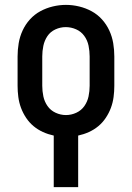

<svg xmlns="http://www.w3.org/2000/svg" viewBox="-20 -551 540 786"><path d="M200 215V4Q177 -1 156 -10.5Q135 -20 117.5 -34.5Q100 -49 87 -68.5Q74 -88 66 -109.5Q58 -131 55 -154Q52 -177 52 -200V-320Q52 -347 56.5 -374Q61 -401 72.5 -426Q84 -451 102.5 -471.5Q121 -492 145 -505Q169 -518 196 -524.5Q223 -531 250 -531Q277 -531 304 -524.5Q331 -518 355 -505Q379 -492 397.5 -471.5Q416 -451 427.5 -426Q439 -401 443.5 -374Q448 -347 448 -320V-200Q448 -177 445 -154Q442 -131 434 -109.5Q426 -88 413 -68.5Q400 -49 382.5 -34.5Q365 -20 344 -10.5Q323 -1 300 4V215ZM250 -80Q272 -80 292.5 -89.5Q313 -99 325.5 -117Q338 -135 342.5 -156.5Q347 -178 347 -200V-320Q347 -342 342.5 -364Q338 -386 325 -404Q312 -422 291.5 -431Q271 -440 249 -440Q227 -440 206.5 -430.5Q186 -421 174 -403Q162 -385 157.5 -363.5Q153 -342 153 -320V-200Q153 -178 157.5 -156.5Q162 -135 174.5 -117Q187 -99 207.5 -89.5Q228 -80 250 -80Z"/></svg>

Font: Zed Sans Semibold
Style: Regular
Weight: 600
Designer: Belleve Invis
Foundry: Belleve Invis
Version: Version 1.0.0; ttfautohint (v1.8.4)